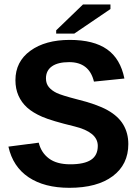

<svg xmlns="http://www.w3.org/2000/svg" viewBox="-20 -852 640 881"><path d="M568.8 -190.9Q568.8 -97.2 497.3 -43.7Q425.8 9.8 298.3 9.8Q183.6 9.8 111.3 -38.6Q39.1 -86.9 18.6 -179.2L157.7 -197.3Q168.9 -151.4 204.6 -124.8Q240.2 -98.1 302.2 -98.1Q366.7 -98.1 397.7 -118.7Q428.7 -139.2 428.7 -182.6Q428.7 -214.8 401.4 -237.1Q374 -259.3 321.8 -272Q216.8 -297.4 173.6 -316.2Q130.4 -335 104.5 -358.4Q78.6 -381.8 64.7 -413.3Q50.8 -444.8 50.8 -483.9Q50.8 -569.3 119.4 -619.1Q188 -668.9 300.3 -668.9Q409.7 -668.9 471.2 -625.7Q532.7 -582.5 550.8 -491.7L411.1 -477.5Q389.6 -566.9 297.4 -566.9Q245.6 -566.9 218.3 -547.6Q190.9 -528.3 190.9 -492.2Q190.9 -468.3 204.1 -452.4Q217.3 -436.5 240 -425.5Q262.7 -414.6 332.5 -396.5Q424.3 -374 473.6 -346.4Q522.9 -318.8 545.9 -279.8Q568.8 -240.7 568.8 -190.9ZM237.8 -697.8V-712.9L360.8 -831.5H486.8V-810.5L320.8 -697.8Z"/></svg>

Font: Cousine
Style: Bold
Weight: 700
Monospace: yes
Designer: Steve Matteson
Foundry: Ascender Corporation
Version: Version 1.20